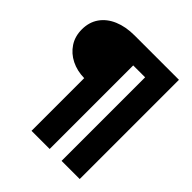

<svg xmlns="http://www.w3.org/2000/svg" viewBox="-222 -897 1152 1152"><g transform="rotate(45 353.5 -321.0)"><path d="M228 100V-347Q167 -348 118 -372.5Q69 -397 40 -441Q11 -485 11 -544Q11 -605 42 -649.5Q73 -694 129.5 -718Q186 -742 261 -742H637V100H483V-609H382V100Z"/></g></svg>

Font: MOST Montserrat ExtraBold
Style: Regular
Weight: 800
Designer: Julieta Ulanovsky
Foundry: Julieta Ulanovsky
Version: Version 8.000;March 11, 2024;FontCreator 15.0.0.2926 64-bit